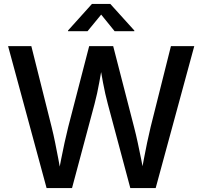

<svg xmlns="http://www.w3.org/2000/svg" viewBox="-20 -964 1037 984"><path d="M218.8 0 21.5 -727.5H140.6L244.6 -313Q254.4 -273.9 262.7 -232.4Q271 -190.9 279.1 -148.7Q287.1 -106.4 294.4 -64.5H277.3Q285.2 -106.4 293.5 -148.7Q301.8 -190.9 310.8 -232.4Q319.8 -273.9 329.6 -313L437 -727.5H560.1L667 -313Q677.2 -273.9 686 -232.4Q694.8 -190.9 703.4 -148.7Q711.9 -106.4 719.7 -64.5H701.7Q709.5 -106.4 717.3 -148.7Q725.1 -190.9 733.9 -232.4Q742.7 -273.9 752 -313L856 -727.5H975.6L777.8 0H647.9L532.7 -430.7Q519 -481.4 508.1 -539.6Q497.1 -597.7 485.4 -666.5H511.2Q499 -600.1 489 -543Q479 -485.8 464.4 -430.7L349.1 0ZM428.7 -804.2H328.6V-807.6L451.2 -943.8H545.4L668.5 -807.6V-804.2H567.4L498.5 -889.2Z"/></svg>

Font: V-Inter
Style: Medium-500
Weight: 500
Designer: Rasmus Andersson
Foundry: rsms
Version: Version 4.000;git-4146feb